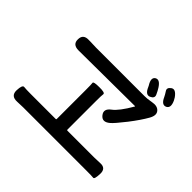

<svg xmlns="http://www.w3.org/2000/svg" viewBox="-182 -1108 1364 1364"><g transform="rotate(45 500.0 -425.5)"><path d="M132 -1Q70 2 72 -56Q74 -113 94 -110.5Q114 -108 162 -108H413Q418 -108 418 -113V-401Q418 -463 416 -475Q414 -487 472 -487Q530 -488 527.5 -471.5Q525 -455 525 -401V-113Q525 -108 530 -108H799Q828 -108 857 -110Q914 -114 912 -56Q910 1 896.5 -1Q883 -3 828 -3H191Q162 -3 132 -1ZM706 -361Q660 -322 629 -361Q598 -400 647 -436Q689 -467 747 -567Q750 -571 745 -571L183 -567Q122 -567 124 -621Q125 -675 186 -671H198Q227 -669 256 -669H743Q770 -669 797 -674L810 -676Q860 -686 882 -659Q904 -633 878 -587Q847 -532 790 -458Q729 -380 706 -361ZM774 -693Q740 -679 717 -734Q715 -739 712 -744Q680 -795 709 -814Q739 -832 771 -782Q784 -762 796 -735Q808 -708 774 -693ZM906 -724Q872 -709 848 -763Q840 -780 825.5 -802Q811 -824 839 -844Q867 -864 902 -815Q906 -810 914 -794Q939 -740 906 -724Z"/></g></svg>

Font: Resource Han Rounded CN Medium
Style: Regular
Weight: 500
Designer: Cyano Hao (round all glyphs); Ryoko NISHIZUKA 西塚涼子 (kana, bopomofo & ideographs); Paul D. Hunt (Latin, Greek & Cyrillic)
Foundry: Cyano Hao
Version: 0.990